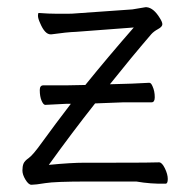

<svg xmlns="http://www.w3.org/2000/svg" viewBox="-20 -501 530 531"><path d="M106 -211H105Q100 -211 95 -222.5Q90 -234 90 -252Q90 -265 100 -265H165L216 -266Q280 -345 350 -425L191 -413Q164 -412 122 -406H120Q104 -406 91 -437Q85 -450 85 -457.5Q85 -465 87 -465H89Q115 -463 136 -463H168Q180 -463 190 -464L346 -475L382 -481H386Q405 -479 422 -451Q429 -440 429 -434Q429 -427 417 -420.5Q405 -414 398 -406Q343 -342 284 -268L320 -269Q335 -269 392 -272H393Q398 -272 402 -262Q408 -249 408 -232Q408 -218 399 -218H321L243 -215Q179 -134 115 -45Q176 -51 214 -51H291Q403 -51 419 -52H420Q428 -52 436 -35.5Q444 -19 444 -6Q444 7 438 7Q397 8 357 1H222Q132 1 105 5.5Q78 10 67 10Q59 10 50.5 -4Q42 -18 42 -29.5Q42 -41 45 -48.5Q48 -56 59.5 -64Q71 -72 96 -107Q133 -158 176 -214H165Z"/></svg>

Font: Moon Stars Kai T Light
Style: Regular
Weight: 300
Designer: GuiWonder
Version: Version 1.101